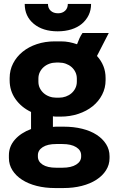

<svg xmlns="http://www.w3.org/2000/svg" viewBox="-20 -740 591 971"><path d="M105 -720Q105 -657.5 150.8 -619.5Q196.5 -581.6 271.7 -581.6Q309.6 -581.6 340.8 -591.4Q372 -601.2 394 -619.6Q416 -638.1 428.3 -663.4Q440.6 -688.8 440.6 -720H323Q323 -698.4 309.2 -685.6Q295.4 -672.8 273.8 -672.8Q250.4 -672.8 236.5 -685.6Q222.6 -698.4 222.6 -720ZM28.8 -333.8Q28.8 -280.8 58.2 -239.1Q87.6 -197.4 137 -173.8V-87.4Q85.4 -68.2 55.2 -33.7Q25 0.8 25 45.2V59Q25 92.8 42.7 120.9Q60.3 148.9 91.5 169Q122.6 189.2 165.3 200.1Q208 211 258.2 211H300.8Q351 211 393.7 200.1Q436.4 189.2 467.5 169Q498.7 148.9 516.3 120.9Q534 92.8 534 59.6V50Q534 16.6 516.6 -10.9Q499.3 -38.4 468.7 -58.3Q438.2 -78.2 395.5 -88.8Q352.8 -99.4 302 -99.4H269.6Q263.6 -99.4 258.2 -99.2Q252.8 -99 247.6 -98.2V-151.8Q252 -151 256.8 -150.6Q261.5 -150.2 266.8 -150.2H285.6Q334.2 -150.2 376.1 -164.1Q418 -178 448.5 -202.6Q479.1 -227.3 496.5 -261.2Q514 -295.1 514 -334.4V-345.4Q514 -378.2 502.8 -406Q491.6 -433.8 470.4 -457L530 -573H397.2Q389 -561.4 382.4 -547.3Q375.8 -533.2 369.6 -516.2Q350 -523 330.2 -526.9Q310.4 -530.8 287.4 -530.8H257.2Q208.4 -530.8 166.6 -516.9Q124.8 -503 94.3 -478.1Q63.7 -453.2 46.3 -419.3Q28.8 -385.4 28.8 -345ZM174.2 -342.4Q174.2 -360.8 181.6 -375.6Q189.1 -390.5 201.3 -401.1Q213.6 -411.8 229.9 -417.7Q246.2 -423.6 264.2 -423.6H278.6Q296.6 -423.6 313 -417.7Q329.3 -411.8 341.5 -401.2Q353.8 -390.6 361.2 -375.6Q368.6 -360.5 368.6 -342.4V-327.2Q368.6 -309.1 361.2 -294Q353.8 -279 341.5 -268.4Q329.3 -257.8 313 -251.9Q296.6 -246 278.6 -246H264.2Q246.2 -246 229.9 -251.9Q213.6 -257.8 201.3 -268.5Q189.1 -279.1 181.6 -294Q174.2 -308.8 174.2 -327.2ZM171.6 45.3Q171.6 20 196 4.2Q220.4 -11.6 264 -11.6H295.6Q339.8 -11.6 365.1 4.1Q390.4 19.8 390.4 45.4V51.7Q390.4 76.6 365.3 92.4Q340.2 108.2 295.6 108.2H264Q220 108.2 195.8 92.7Q171.6 77.1 171.6 51.6Z"/></svg>

Font: Fixel Variable
Style: Regular
Weight: 100
Width: 3
Designer: AlfaBravo + MacPaw
Foundry: Kyrylo Tkachov, Marchela Mozhyna, Serhii Makarenko, Maria Weinstein, Zakhar Kryvoshyya
Version: Version 1.211